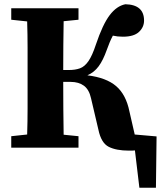

<svg xmlns="http://www.w3.org/2000/svg" viewBox="-20 -696 771 905"><path d="M444 -84 409 -233Q400 -274 375.5 -292Q351 -310 313 -310H278Q278 -243 278.5 -181.5Q279 -120 280 -61L350 -54V0H33V-54L108 -62Q110 -123 110 -185Q110 -247 110 -310V-347Q110 -409 110 -471Q110 -533 108 -595L33 -603V-657H350V-603L280 -596Q279 -540 278.5 -482.5Q278 -425 278 -366H305Q335 -366 357 -374Q379 -382 397 -408Q415 -434 432 -486Q464 -581 497 -624.5Q530 -668 571 -676Q659 -674 659 -599Q659 -568 635 -545.5Q611 -523 559 -523Q534 -523 512 -528Q497 -500 483 -460Q466 -412 445 -383.5Q424 -355 392 -341Q481 -330 527.5 -290Q574 -250 590 -171L615 -62L718 -53L715 189H637L616 13Q609 14 602 14Q595 14 588 14Q528 14 492.5 -4Q457 -22 444 -84Z"/></svg>

Font: Source Serif Pro
Style: Bold
Weight: 700
Designer: Frank Grießhammer
Foundry: Adobe Systems Incorporated
Version: Version 3.001;hotconv 1.0.111;makeotfexe 2.5.65597